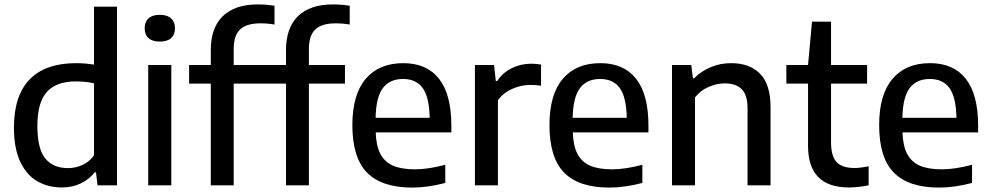

<svg xmlns="http://www.w3.org/2000/svg" viewBox="-20 -838 4478 868"><path d="M43 -261Q43 -406 114.2 -479.2Q185.5 -552.5 325 -552.5Q361.5 -552.5 405 -546V-808H509V0H421L414 -58.5H408Q383 -27 345 -8.8Q307 9.5 260 9.5Q197.5 9.5 148.8 -18.5Q100 -46.5 71.5 -107Q43 -167.5 43 -261ZM405 -135.5V-461.5Q367 -470 323.5 -470Q235 -470 192 -422.5Q149 -375 149 -269.5Q149 -164.5 185 -121.2Q221 -78 287 -78Q321.5 -78 352.8 -92.2Q384 -106.5 405 -135.5Z M650 0V-544H754.5V0ZM634 -710Q634 -739 651.5 -755Q669 -771 702.5 -771Q736 -771 753.5 -755Q771 -739 771 -710Q771 -681 753.5 -665.5Q736 -650 702.5 -650Q669 -650 651.5 -665.5Q634 -681 634 -710Z M1036.5 -616.5V-544H1199.5V-460H1036.5V0H933V-460H835V-544H933V-611.5Q933 -712 987.2 -765Q1041.5 -818 1145.5 -818Q1184 -818 1221 -812V-727Q1191.5 -732.5 1158 -732.5Q1095 -732.5 1065.8 -705.2Q1036.5 -678 1036.5 -616.5Z M1376.5 -616.5V-544H1539.5V-460H1376.5V0H1273V-460H1175V-544H1273V-611.5Q1273 -712 1327.2 -765Q1381.5 -818 1485.5 -818Q1524 -818 1561 -812V-727Q1531.5 -732.5 1498 -732.5Q1435 -732.5 1405.8 -705.2Q1376.5 -678 1376.5 -616.5Z M2020.5 -239.5H1678.5Q1680.5 -178.5 1699.8 -142Q1719 -105.5 1757 -89Q1795 -72.5 1856.5 -72.5Q1915 -72.5 1993 -93V-11Q1914 10 1843.5 10Q1706 10 1639.5 -57.5Q1573 -125 1573 -272.5Q1573 -410.5 1633.2 -481.5Q1693.5 -552.5 1803 -552.5Q1909 -552.5 1964.8 -481.8Q2020.5 -411 2020.5 -269.5ZM1678 -305.5H1922.5Q1920.5 -399.5 1890.8 -440.2Q1861 -481 1802 -481Q1742.5 -481 1711.2 -440.2Q1680 -399.5 1678 -305.5Z M2127 -544H2213.5L2221.5 -471.5H2227.5Q2253 -510 2294 -530Q2335 -550 2382 -550Q2404.5 -550 2426 -546V-450.5Q2403.5 -454 2376.5 -454Q2335.5 -454 2295.2 -436Q2255 -418 2231 -385V0H2127Z M2911.5 -239.5H2569.5Q2571.5 -178.5 2590.8 -142Q2610 -105.5 2648 -89Q2686 -72.5 2747.5 -72.5Q2806 -72.5 2884 -93V-11Q2805 10 2734.5 10Q2597 10 2530.5 -57.5Q2464 -125 2464 -272.5Q2464 -410.5 2524.2 -481.5Q2584.5 -552.5 2694 -552.5Q2800 -552.5 2855.8 -481.8Q2911.5 -411 2911.5 -269.5ZM2569 -305.5H2813.5Q2811.5 -399.5 2781.8 -440.2Q2752 -481 2693 -481Q2633.5 -481 2602.2 -440.2Q2571 -399.5 2569 -305.5Z M3018 -544H3105L3112.5 -484H3118Q3150.5 -517 3193.8 -534.8Q3237 -552.5 3285.5 -552.5Q3368.5 -552.5 3416 -504.8Q3463.5 -457 3463.5 -353.5V0H3359.5V-348Q3359.5 -408.5 3333.2 -434.8Q3307 -461 3257 -461Q3220.5 -461 3183.8 -445.2Q3147 -429.5 3122 -397.5V0H3018Z M3907 -86.5V-0.5Q3860.5 9.5 3818 9.5Q3633 9.5 3633 -178.5V-460H3535V-544H3633L3651 -740H3737V-544H3900V-460H3737V-195Q3737 -131.5 3762.5 -105Q3788 -78.5 3843 -78.5Q3870 -78.5 3907 -86.5Z M4402 -239.5H4060Q4062 -178.5 4081.2 -142Q4100.5 -105.5 4138.5 -89Q4176.5 -72.5 4238 -72.5Q4296.5 -72.5 4374.5 -93V-11Q4295.5 10 4225 10Q4087.5 10 4021 -57.5Q3954.5 -125 3954.5 -272.5Q3954.5 -410.5 4014.8 -481.5Q4075 -552.5 4184.5 -552.5Q4290.5 -552.5 4346.2 -481.8Q4402 -411 4402 -269.5ZM4059.5 -305.5H4304Q4302 -399.5 4272.2 -440.2Q4242.5 -481 4183.5 -481Q4124 -481 4092.8 -440.2Q4061.5 -399.5 4059.5 -305.5Z"/></svg>

Font: Encode Sans Medium
Style: Regular
Weight: 500
Designer: Multiple Designers
Foundry: Impallari Type
Version: Version 2.000